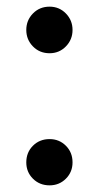

<svg xmlns="http://www.w3.org/2000/svg" viewBox="-20 -606 297 577"><path d="M198 -516Q198 -487 178 -466.5Q158 -446 129 -446Q99 -446 79 -466.5Q59 -487 59 -516Q59 -545 79 -565.5Q99 -586 129 -586Q158 -586 178 -565.5Q198 -545 198 -516ZM198 -118Q198 -89 178 -69Q158 -49 129 -49Q99 -49 79 -69Q59 -89 59 -118Q59 -148 79 -168Q99 -188 129 -188Q158 -188 178 -168Q198 -148 198 -118Z"/></svg>

Font: Gmarket Sans TTF Medium
Style: Regular
Weight: 500
Designer: Creative Director : Sungho Lee; Art Director : Kiwoong Choi; Project Manager : Sori Yang, Jongwook Yoon; Font Designer :
Foundry: Sandoll Inc.
Version: Version 1.000;hotconv 1.0.109;makeotfexe 2.5.65596